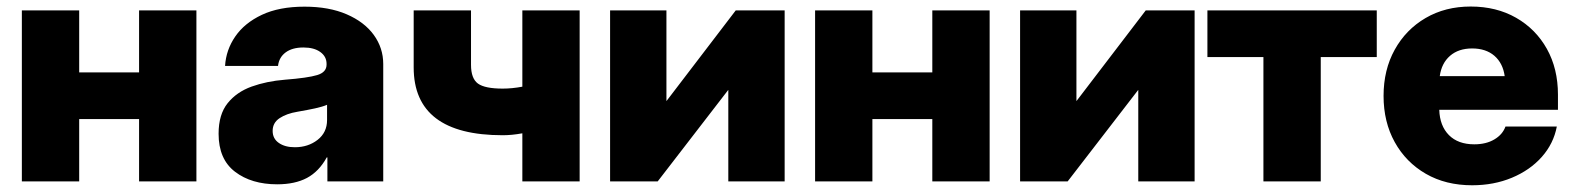

<svg xmlns="http://www.w3.org/2000/svg" viewBox="-20 -547 4741 579"><path d="M218.8 -515.6V-328.6H399.4V-515.6H572.3V0H399.4V-188H218.8V0H45.9V-515.6Z M815.9 8.8Q738.3 8.8 688.7 -29.1Q639.2 -66.9 639.2 -143.6Q639.2 -201.7 666.3 -235.6Q693.4 -269.5 738.8 -285.9Q784.2 -302.2 838.9 -306.6Q908.2 -312 936.5 -320.6Q964.8 -329.1 964.8 -352.1V-354.5Q964.8 -376.5 946 -390.1Q927.2 -403.8 895 -403.8Q861.3 -403.8 841.3 -388.9Q821.3 -374 818.4 -348.1H658.7Q661.6 -396.5 689.5 -437Q717.3 -477.5 769.5 -502.2Q821.8 -526.9 898.4 -526.9Q972.2 -526.9 1025.4 -503.9Q1078.6 -481 1107.2 -441.7Q1135.7 -402.3 1135.7 -354V0H967.3V-72.3H965.3Q941.9 -29.8 905.8 -10.5Q869.6 8.8 815.9 8.8ZM869.1 -103Q909.2 -103 937.7 -125.2Q966.3 -147.5 966.3 -185.1V-231Q952.6 -225.1 930.2 -220.2Q907.7 -215.3 877 -210Q844.2 -204.6 823.2 -190.7Q802.2 -176.8 802.2 -152.3Q802.2 -128.9 820.8 -116Q839.4 -103 869.1 -103Z M1496.1 -139.2Q1227.5 -139.2 1227.5 -343.8V-515.6H1400.4V-351.6Q1400.4 -310.1 1421.4 -294.9Q1442.4 -279.8 1496.1 -279.8Q1523.9 -279.8 1555.2 -285.6V-515.6H1728V0H1555.2V-145Q1539.6 -142.1 1524.2 -140.6Q1508.8 -139.2 1496.1 -139.2Z M2346.2 0H2176.3V-275.4H2175.8L1963.4 0H1819.8V-515.6H1989.7V-242.7H1990.2L2198.7 -515.6H2346.2Z M2610.8 -515.6V-328.6H2791.5V-515.6H2964.4V0H2791.5V-188H2610.8V0H2438V-515.6Z M3582.5 0H3412.6V-275.4H3412.1L3199.7 0H3056.2V-515.6H3226.1V-242.7H3226.6L3435.1 -515.6H3582.5Z M3790 0V-375H3621.1V-515.6H4131.8V-375H3962.9V0Z M4419.4 11.7Q4339.8 11.7 4279.8 -22.9Q4219.7 -57.6 4186 -118.4Q4152.3 -179.2 4152.3 -257.8Q4152.3 -336.4 4186 -397.2Q4219.7 -458 4279.1 -492.7Q4338.4 -527.3 4415 -527.3Q4492.7 -527.3 4552 -493.4Q4611.3 -459.5 4644.8 -399.7Q4678.2 -339.8 4678.2 -261.7V-215.8H4320.3Q4321.8 -167.5 4349.4 -139.6Q4377 -111.8 4425.8 -111.8Q4461.4 -111.8 4486.3 -126.5Q4511.2 -141.1 4520 -165.5H4674.8Q4665 -113.8 4629.4 -73.7Q4593.8 -33.7 4539.3 -11Q4484.9 11.7 4419.4 11.7ZM4321.8 -317.4H4517.6Q4512.2 -356.4 4486.6 -378.7Q4460.9 -400.9 4419.4 -400.9Q4378.4 -400.9 4352.8 -378.7Q4327.1 -356.4 4321.8 -317.4Z"/></svg>

Font: Inter Display Extra Bold
Style: Regular
Weight: 800
Designer: Rasmus Andersson
Foundry: rsms
Version: Version 4.000;git-4fc901f